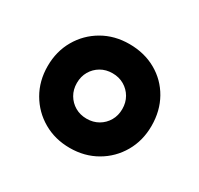

<svg xmlns="http://www.w3.org/2000/svg" viewBox="-90 -850 608 586"><g transform="rotate(30 214.0 -557.0)"><path d="M214 -374Q162 -374 120.5 -398Q79 -422 55 -463.5Q31 -505 31 -557Q31 -609 55 -650.5Q79 -692 120.5 -716Q162 -740 214 -740Q267 -740 308.5 -716.5Q350 -693 373.5 -651.5Q397 -610 397 -557Q397 -505 373 -463.5Q349 -422 307.5 -398Q266 -374 214 -374ZM214 -477Q237 -477 255 -487.5Q273 -498 283.5 -516Q294 -534 294 -557Q294 -580 283.5 -598Q273 -616 255 -626.5Q237 -637 214 -637Q191 -637 173 -626.5Q155 -616 144.5 -598Q134 -580 134 -557Q134 -534 144.5 -516Q155 -498 173 -487.5Q191 -477 214 -477Z"/></g></svg>

Font: M PLUS 1 Thin ExtraBold
Style: Regular
Weight: 800
Version: Version 1.001